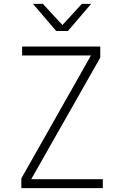

<svg xmlns="http://www.w3.org/2000/svg" viewBox="-20 -970 640 990"><path d="M90 0V-50L449 -684H94V-730H497V-673L141 -46H510V0ZM270 -810 150 -950H201L302 -841L402 -950H450L330 -810Z"/></svg>

Font: Tiny Thin
Style: Regular
Weight: 100
Monospace: yes
Designer: Philipp Nurullin, Konstantin Bulenkov
Foundry: JetBrains
Version: Version 2.251; ttfautohint (v1.8.4.7-5d5b)